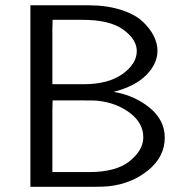

<svg xmlns="http://www.w3.org/2000/svg" viewBox="-20 -714 707 734"><path d="M96.2 0V-693.8H317.9Q386.7 -693.8 440.4 -677Q494.1 -660.2 523.7 -633.1Q553.2 -606 567.6 -576.9Q582 -547.9 582 -520Q582 -470.2 539.1 -427Q496.1 -383.8 414.1 -362.8Q494.1 -349.6 552 -302.2Q609.9 -254.9 609.9 -188Q609.9 -114.7 546.4 -63Q482.9 -11.2 395 -2Q377.9 0 344.2 0ZM180.2 -56.2H321.8Q423.8 -56.2 475.8 -98.1Q527.8 -140.1 527.8 -189Q527.8 -244.1 475.8 -283Q423.8 -321.8 351.1 -329.1Q342.3 -330.1 299.8 -330.1H181.2L180.2 -293ZM180.2 -392.1H299.8Q394 -392.1 448.5 -431.2Q502.9 -470.2 502.9 -519Q502.9 -563 451.4 -600.6Q399.9 -638.2 294.9 -638.2H181.2L180.2 -603Z"/></svg>

Font: CMU Sans Serif
Style: Medium
Weight: 500
Version: Version 0.7.0